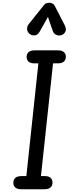

<svg xmlns="http://www.w3.org/2000/svg" viewBox="-20 -1368 572 1388"><path d="M131 0Q104 0 90.2 -12.8Q76.5 -25.5 76.5 -46Q76.5 -69 90.8 -82Q105 -95 135.5 -95H170.5L257.5 -910H227Q200.5 -910 186.5 -922.8Q172.5 -935.5 172.5 -956.5Q172.5 -978.5 187 -991.2Q201.5 -1004 231 -1004H401.5Q428.5 -1004 442.2 -991.2Q456 -978.5 456 -958Q456 -936 441.8 -923Q427.5 -910 398 -910H363.5L276 -95H306Q332.5 -95 346 -82.2Q359.5 -69.5 359.5 -48Q359.5 -26 345.5 -13Q331.5 0 301 0ZM424 -1114Q403.5 -1108 385.8 -1116.5Q368 -1125 361.5 -1144.5L326.5 -1245.5L268 -1141.5Q252 -1113 229.8 -1112Q207.5 -1111 192.5 -1124Q177 -1138.5 176 -1158.2Q175 -1178 188 -1194L295.5 -1328.5Q305 -1341 316 -1344.5Q327 -1348 337.5 -1348Q347.5 -1348 359 -1342.5Q370.5 -1337 377 -1323.5L447 -1187.5Q462 -1158.5 452.5 -1139.2Q443 -1120 424 -1114Z"/></svg>

Font: Edu SA Hand Medium
Style: Regular
Weight: 500
Designer: Tina and Corey Anderson, Eben Sorkin, Mirko Velimirovic
Foundry: Google for Education
Version: Version 2.000